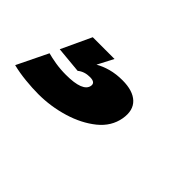

<svg xmlns="http://www.w3.org/2000/svg" viewBox="-67 -130 440 440"><g transform="rotate(45 153.0 90.0)"><path d="M56.5 180.5Q37 180.5 14.5 178.2Q-8 176 -28 171L8.5 96Q19 99 35.5 101.8Q52 104.5 70 104.5Q124.5 104.5 128.5 81.5Q130.5 69 112.5 69Q94.5 69 82.5 79L18.5 73L52.5 0H123L103 38.5Q115.5 31 132.8 26.2Q150 21.5 170.5 21.5Q204.5 21.5 221 37.2Q237.5 53 232.5 82.5Q227 114 200 135.8Q173 157.5 134.8 169Q96.5 180.5 56.5 180.5Z"/></g></svg>

Font: Anybody ExtraBold
Style: Italic
Weight: 800
Italic angle: -10°
Designer: Tyler Finck
Foundry: Etcetera Type Company
Version: Version 1.010; ttfautohint (v1.8.3) -l 8 -r 50 -G 200 -x 14 